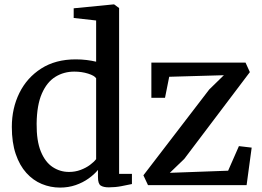

<svg xmlns="http://www.w3.org/2000/svg" viewBox="-20 -839 1186 870"><path d="M252 11Q208.8 11 169.3 -5.4Q129.9 -21.7 99.4 -55.5Q68.8 -89.3 51.2 -141.2Q33.6 -193.1 33.6 -264.1Q33.6 -348.3 67.8 -417.7Q102 -487 166.8 -528.5Q231.7 -570 323 -570Q348.6 -570 372.3 -567.1Q395.9 -564.2 415.6 -559.4V-746.2L313.9 -757.5V-801.4L494.6 -819.1H497.2L519.7 -802.4V-51.3H577.8V-5.1Q557.4 -0.6 529.8 4.6Q502.2 9.9 472.7 9.9Q449 9.9 436.5 1.9Q423.9 -6 423.9 -36.7V-69Q406.9 -48.3 381.1 -30Q355.4 -11.6 322.7 -0.3Q290 11 252 11ZM292.6 -59.9Q320.9 -59.9 345.2 -69.1Q369.5 -78.2 387.6 -91.6Q405.8 -105.1 415.6 -118V-484.3Q408.1 -496.3 379.2 -505.4Q350.3 -514.5 316.7 -514.5Q269 -514.5 230.8 -490.8Q192.5 -467.1 169.8 -415.2Q147 -363.3 146 -279Q145.2 -200.7 165.1 -152.4Q185 -104.1 218.7 -82Q252.3 -59.9 292.6 -59.9ZM994.4 -498.2 746.7 -491.1 727.7 -395.7H665.9V-555.3H1092.6L1112.2 -512.2L814.8 -118.7L749.5 -55.9L1013.7 -65.5L1062.6 -176.9L1120.4 -170.1L1097.4 0H650.7L629.8 -44.6L928.1 -433.5Z"/></svg>

Font: Merriweather Light
Style: Regular
Weight: 300
Designer: Eben Sorkin
Foundry: Eben Sorkin
Version: Version 2.100